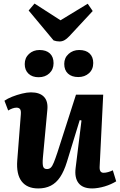

<svg xmlns="http://www.w3.org/2000/svg" viewBox="-20 -1045 674 1079"><path d="M5 -479Q22 -491 48.5 -501.5Q75 -512 103.5 -519Q132 -526 154 -526Q203 -526 227 -501Q251 -476 246 -427L221 -158Q218 -123 222.5 -109Q227 -95 244 -95Q257 -95 265.5 -103Q274 -111 282.5 -132Q291 -153 303 -189L407 -513H560L540 -109Q539 -91 544.5 -82.5Q550 -74 562 -74Q574 -74 588 -78Q602 -82 614 -88L633 -26Q620 -18 603.5 -10.5Q587 -3 568.5 2.5Q550 8 531.5 11Q513 14 498 14Q445 14 421.5 -16Q398 -46 405 -101L438 -368L428 -370L356 -135Q340 -83 318 -50Q296 -17 265.5 -1.5Q235 14 195 14Q132 14 101.5 -26Q71 -66 77 -144L97 -401Q99 -424 92.5 -432Q86 -440 73 -440Q63 -440 51 -436Q39 -432 26 -424ZM119 -685Q119 -720 143 -742Q167 -764 202 -764Q240 -764 260.5 -744.5Q281 -725 281 -690Q281 -655 257.5 -633Q234 -611 197 -611Q161 -611 140 -631Q119 -651 119 -685ZM341 -686Q341 -720 365.5 -742Q390 -764 425 -764Q463 -764 483.5 -744.5Q504 -725 504 -691Q504 -655 480 -633.5Q456 -612 420 -612Q383 -612 362 -631.5Q341 -651 341 -686ZM141 -986 174 -1025 320 -931 473 -1024 501 -983 370 -842Q355 -826 342 -819Q329 -812 315 -812Q306 -812 297.5 -813.5Q289 -815 281 -818Z"/></svg>

Font: Literata
Style: Bold Italic
Weight: 700
Italic angle: -2°
Designer: Latin by Veronika Burian and Jose Scaglione. Greek by Irene Vlachou. Cyrillic by Vera Evstafieva
Foundry: TypeTogether
Version: Version 3.103;gftools[0.9.29]